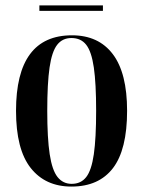

<svg xmlns="http://www.w3.org/2000/svg" viewBox="-20 -677 528 707"><path d="M243 10Q147 10 93 -58.5Q39 -127 39 -269Q39 -547 245 -547Q343 -547 395.5 -477.5Q448 -408 448 -269Q448 -126 396 -58Q344 10 243 10ZM244 0Q278 0 297.5 -25Q317 -50 325.5 -109Q334 -168 334 -269Q334 -370 325.5 -428.5Q317 -487 297.5 -512Q278 -537 243 -537Q210 -537 190.5 -512Q171 -487 162.5 -428.5Q154 -370 154 -269Q154 -168 163 -109Q172 -50 192 -25Q212 0 244 0ZM125 -637V-657H359V-637Z"/></svg>

Font: Noto Serif Display ExtraCondensed SemiBold
Style: Regular
Weight: 600
Width: 2
Designer: Monotype Design Team
Foundry: Monotype Imaging Inc.
Version: Version 2.009